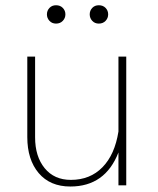

<svg xmlns="http://www.w3.org/2000/svg" viewBox="-20 -696 595 721"><path d="M156.2 -642.1Q156.2 -656.2 165.8 -666.3Q175.3 -676.3 190.4 -676.3Q206.1 -676.3 215.8 -666.3Q225.6 -656.2 225.6 -642.1Q225.6 -627.9 215.8 -617.7Q206.1 -607.4 190.4 -607.4Q175.3 -607.4 165.8 -617.7Q156.2 -627.9 156.2 -642.1ZM316.9 -642.1Q316.9 -656.2 326.4 -666.3Q335.9 -676.3 351.1 -676.3Q366.7 -676.3 376.5 -666.3Q386.2 -656.2 386.2 -642.1Q386.2 -627.9 376.5 -617.7Q366.7 -607.4 351.1 -607.4Q335.9 -607.4 326.4 -617.7Q316.9 -627.9 316.9 -642.1ZM82.5 -181.2V-483.4H111.8V-180.2Q111.8 -108.4 147.7 -64.5Q183.6 -20.5 246.1 -20.5Q318.4 -20.5 364.7 -67.9Q411.1 -115.2 424.8 -202.1V-483.4H454.1V0H424.8V-123.5Q375 4.4 244.1 4.4Q168 4.4 125.2 -46.1Q82.5 -96.7 82.5 -181.2Z"/></svg>

Font: Estedad-FD Thin
Style: Regular
Weight: 100
Designer: Amin Abedi
Version: Version 7.3